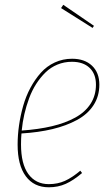

<svg xmlns="http://www.w3.org/2000/svg" viewBox="-20 -774 463 803"><path d="M373 -666 367.2 -657.2 235.4 -740.2 244.6 -753.9ZM395.5 -419.9Q395.5 -371.6 371.1 -334Q346.7 -296.4 302 -272.2Q257.3 -248 199.5 -234.1Q141.6 -220.2 69.8 -215.8Q67.9 -194.8 67.9 -169.9Q67.9 -88.4 98.6 -46.1Q129.4 -3.9 184.1 -3.9Q221.2 -3.9 251.5 -17.6Q281.7 -31.2 315.9 -60.1L323.2 -50.3Q287.1 -19.5 254.9 -5.1Q222.7 9.3 184.1 9.3Q122.1 9.3 87.9 -36.9Q53.7 -83 53.7 -169.4Q53.7 -209 59.6 -249.8Q65.4 -290.5 76.9 -331.1Q88.4 -371.6 107.4 -407Q126.5 -442.4 150.9 -469.7Q175.3 -497.1 209 -512.7Q242.7 -528.3 281.7 -528.3Q334 -528.3 364.7 -499.3Q395.5 -470.2 395.5 -419.9ZM280.8 -515.6Q248.5 -515.6 220.2 -503.9Q191.9 -492.2 170.4 -471.2Q148.9 -450.2 131.3 -422.9Q113.8 -395.5 101.8 -363Q89.8 -330.6 82 -296.9Q74.2 -263.2 70.8 -228Q141.1 -232.9 197 -246.1Q252.9 -259.3 294.7 -282.2Q336.4 -305.2 358.9 -340.1Q381.3 -375 381.3 -419.9Q381.3 -464.8 354.7 -490.2Q328.1 -515.6 280.8 -515.6Z"/></svg>

Font: Fira Sans Compressed Hair
Style: Italic
Weight: 100
Width: 3
Italic angle: -8°
Designer: Carrois Corporate & Edenspiekermann AG
Foundry: Carrois Corporate GbR & Edenspiekermann AG
Version: Version 4.203;PS 004.203;hotconv 1.0.88;makeotf.lib2.5.64775